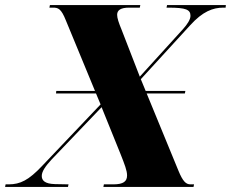

<svg xmlns="http://www.w3.org/2000/svg" viewBox="-59 -734 907 754"><path d="M-39 0H208L210 -10L157 -11C116 -12 105 -26 105 -43C105 -61 120 -82 144 -108L340 -313L414 -130C431 -87 440 -64 440 -45C440 -22 426 -10 386 -10H349L347 0H701L703 -10H689C671 -10 659 -22 642 -63L517 -367H667L669 -377H513L494 -423L688 -635C737 -689 777 -704 818 -704H827L828 -714H597L595 -704H602C672 -704 689 -696 689 -672C689 -657 676 -638 660 -620L490 -433L419 -616C407 -645 401 -663 401 -676C401 -694 415 -704 448 -704H490L492 -714H137L135 -704H149C169 -704 181 -701 200 -653L314 -377H162L161 -367H318L336 -324L106 -82C54 -27 21 -10 -25 -10H-37Z"/></svg>

Font: Noto Serif Display ExtraBold
Style: Italic
Weight: 800
Italic angle: -12°
Designer: Monotype Design Team
Foundry: Monotype Imaging Inc.
Version: Version 2.009